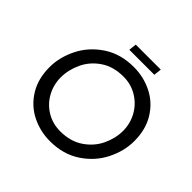

<svg xmlns="http://www.w3.org/2000/svg" viewBox="-203 -1051 1265 1265"><g transform="rotate(45 429.5 -418.0)"><path d="M78 -336Q78 -429 123.5 -520Q169 -611 258.5 -670.5Q348 -730 471 -730Q562 -730 641.5 -690.5Q721 -651 769.5 -573Q818 -495 818 -387Q818 -294 772.5 -203Q727 -112 637.5 -52.5Q548 7 425 7Q334 7 254.5 -32.5Q175 -72 126.5 -150Q78 -228 78 -336ZM718 -382Q718 -450 685.5 -508.5Q653 -567 595.5 -602Q538 -637 467 -637Q373 -637 307.5 -592.5Q242 -548 210 -479.5Q178 -411 178 -341Q178 -273 210 -214.5Q242 -156 299 -121.5Q356 -87 427 -87Q521 -87 587 -131.5Q653 -176 685.5 -244Q718 -312 718 -382ZM608 -843 602 -789H369L375 -843Z"/></g></svg>

Font: Josefin Sans
Style: Italic
Weight: 400
Italic angle: -7°
Designer: Santiago Orozco
Foundry: Typemade
Version: Version 2.000